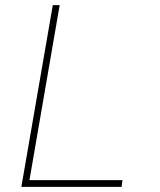

<svg xmlns="http://www.w3.org/2000/svg" viewBox="-20 -731 627 751"><path d="M95.2 -26.4H459L455.6 0H63.5L186.5 -710.9H213.4Z"/></svg>

Font: Roboto Mono Thin
Style: Italic
Weight: 250
Designer: Google
Version: Version 2.000985; 2015; ttfautohint (v1.3)